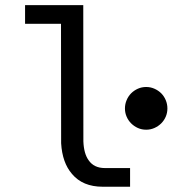

<svg xmlns="http://www.w3.org/2000/svg" viewBox="-20 -710 659 733"><path d="M212.9 -619.1 213.4 -163.1C216.3 -113.6 230.1 -74.5 254.9 -45.9C282.2 -13.3 321.3 2.9 372.1 2.9H476.6V-68.4H380.4C352.7 -68.4 332 -78.3 318.4 -98.1C306.3 -114.7 299.6 -138.7 298.3 -169.9L297.9 -690.4H75.7V-619.1ZM538.1 -377.9C526.7 -377.9 516.1 -375.7 506.3 -371.3C496.6 -366.9 488 -361.1 480.7 -353.8C473.4 -346.4 467.6 -337.7 463.4 -327.6C459.1 -317.5 457 -307 457 -295.9C457 -284.8 459.1 -274.4 463.4 -264.6C467.6 -254.9 473.4 -246.3 480.7 -239C488 -231.7 496.6 -225.8 506.3 -221.4C516.1 -217 526.7 -214.8 538.1 -214.8C549.2 -214.8 559.7 -217 569.6 -221.4C579.5 -225.8 588.1 -231.7 595.5 -239C602.8 -246.3 608.6 -254.9 612.8 -264.6C617 -274.4 619.1 -284.8 619.1 -295.9C619.1 -307 617 -317.5 612.8 -327.6C608.6 -337.7 602.8 -346.4 595.5 -353.8C588.1 -361.1 579.5 -366.9 569.6 -371.3C559.7 -375.7 549.2 -377.9 538.1 -377.9Z"/></svg>

Font: CodeNewRoman Nerd Font Mono
Style: Regular
Weight: 400
Monospace: yes
Designer: Sam Radian
Foundry: Code New Roman
Version: Version 2.00 November 29, 2014;Nerd Fonts 3.2.1